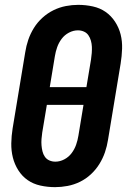

<svg xmlns="http://www.w3.org/2000/svg" viewBox="-20 -763 540 791"><path d="M207 8Q176 8 146.5 1.5Q117 -5 94 -21Q71 -37 55.5 -61.5Q40 -86 33 -114Q26 -142 26.5 -172.5Q27 -203 32 -234L84 -548Q88 -574 96.5 -599Q105 -624 119.5 -647.5Q134 -671 155 -690Q176 -709 200.5 -721Q225 -733 251 -738Q277 -743 302 -743Q333 -743 362.5 -736.5Q392 -730 415 -714Q438 -698 454 -673.5Q470 -649 477 -621Q484 -593 483 -562.5Q482 -532 477 -501L425 -187Q421 -161 412.5 -136Q404 -111 389.5 -87.5Q375 -64 354.5 -45Q334 -26 309.5 -14Q285 -2 258.5 3Q232 8 207 8ZM336 -404 355 -518Q357 -531 358 -544.5Q359 -558 358.5 -570.5Q358 -583 354.5 -595.5Q351 -608 344 -618Q337 -628 325.5 -633Q314 -638 301 -638Q282 -638 264 -628.5Q246 -619 234 -603Q222 -587 215.5 -568.5Q209 -550 206 -531L185 -404ZM208 -97Q227 -97 245 -106.5Q263 -116 275 -132Q287 -148 293.5 -166.5Q300 -185 303 -204L324 -331H173L154 -217Q152 -204 151 -190.5Q150 -177 151 -164.5Q152 -152 155 -139.5Q158 -127 165 -117Q172 -107 183.5 -102Q195 -97 208 -97Z"/></svg>

Font: Iosevka SS04 Extrabold
Style: Italic
Weight: 800
Italic angle: -9°
Monospace: yes
Designer: Belleve Invis
Foundry: Belleve Invis
Version: Version 19.0.0; ttfautohint (v1.8.4)